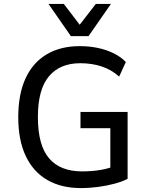

<svg xmlns="http://www.w3.org/2000/svg" viewBox="-20 -949 761 978"><path d="M392 9Q292 9 220.5 -32.5Q149 -74 111 -154.5Q73 -235 73 -352Q73 -469 110 -549.5Q147 -630 217.5 -672Q288 -714 386 -714Q434 -714 477.5 -705Q521 -696 558 -678Q595 -660 621 -633L587 -559Q546 -595 496.5 -611Q447 -627 389 -627Q285 -627 229 -560Q173 -493 173 -353Q173 -209 230 -142.5Q287 -76 398 -76Q449 -76 493 -83.5Q537 -91 573 -107L542 -59V-296H390V-379H630V-38Q603 -24 564 -13.5Q525 -3 481 3Q437 9 392 9ZM341 -765 227 -929H305L386 -823L468 -929H545L431 -765Z"/></svg>

Font: Nunito Sans 7pt SemiCondensed Medium
Style: Regular
Weight: 500
Width: 4
Designer: Vernon Adams
Foundry: Vernon Adams
Version: Version 3.101;gftools[0.9.27]